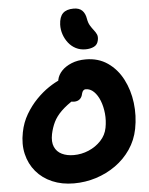

<svg xmlns="http://www.w3.org/2000/svg" viewBox="-65 -1067 878 1130"><g transform="rotate(-5 374.0 -502.5)"><path d="M326 10Q255 10 198 -14.5Q141 -39 103.5 -83.5Q66 -128 52 -187.5Q38 -247 52 -316Q63 -373 91 -420.5Q119 -468 155 -505Q191 -542 229 -567.5Q267 -593 299.5 -606Q332 -619 352 -619Q378 -619 391.5 -611.5Q405 -604 415 -584Q431 -553 418 -528Q405 -503 376 -486Q323 -453 292 -422.5Q261 -392 245.5 -360Q230 -328 222 -290Q213 -245 226 -215Q239 -185 269 -170.5Q299 -156 339 -156Q385 -156 427.5 -174Q470 -192 500.5 -224.5Q531 -257 539 -300Q547 -342 543 -383.5Q539 -425 525.5 -459.5Q512 -494 490.5 -515Q469 -536 442 -536Q434 -536 428 -530Q422 -524 419 -512Q415 -491 402 -480Q389 -469 369 -469Q342 -469 320 -484.5Q298 -500 288 -530.5Q278 -561 287 -606Q293 -634 315 -657.5Q337 -681 373.5 -696Q410 -711 457 -711Q532 -711 587 -673Q642 -635 675 -571.5Q708 -508 717.5 -431.5Q727 -355 712 -278Q699 -212 662.5 -158.5Q626 -105 573 -67.5Q520 -30 457 -10Q394 10 326 10ZM462 -770Q431 -770 405.5 -783Q380 -796 362 -819Q344 -842 334.5 -870Q325 -898 326 -928Q328 -973 349 -994Q370 -1015 413 -1015Q446 -1015 463.5 -997.5Q481 -980 486 -948Q490 -924 500 -907.5Q510 -891 520.5 -878Q531 -865 537 -851.5Q543 -838 539 -818Q534 -791 512.5 -780.5Q491 -770 462 -770Z"/></g></svg>

Font: Shantell Sans ExtraBold
Style: Italic
Weight: 800
Italic angle: -11°
Designer: Stephen Nixon, Anya Danilova, Shantell Martin
Foundry: Arrow Type
Version: Version 1.011;[c5ecc13dd]